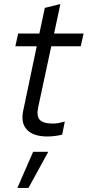

<svg xmlns="http://www.w3.org/2000/svg" viewBox="-20 -667 434 951"><path d="M95 -119 162 -438H56L70 -501H175L202 -628L279 -647L248 -501H394L380 -438H234L169 -135Q160 -92 177 -73.5Q194 -55 243 -55Q256 -55 269.5 -57.5Q283 -60 301 -65L288 0Q272 4 252.5 6.5Q233 9 215 9Q145 9 113.5 -24.5Q82 -58 95 -119ZM144 85H219L121 264H66Z"/></svg>

Font: Red Hat Display
Style: Italic
Weight: 400
Italic angle: -12°
Designer: Pentagram / MCKL
Foundry: Pentagram / MCKL
Version: Version 1.003; Red Hat Display Italic